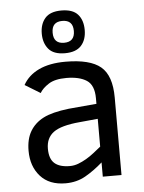

<svg xmlns="http://www.w3.org/2000/svg" viewBox="-54 -801 646 859"><g transform="rotate(-5 268.5 -371.0)"><path d="M374 0V-64Q335 -29.8 295.4 -7.3Q255.9 15.1 206.1 15.1Q132.8 15.1 93 -29.5Q53.2 -74.2 53.2 -144Q53.2 -196.8 74 -231.7Q94.7 -266.6 134 -286.9Q173.3 -307.1 248 -315.9L374 -327.1V-352.1Q374 -411.1 341.1 -432.6Q308.1 -454.1 250 -454.1Q198.2 -454.1 170.2 -436Q142.1 -418 129.9 -397L61 -439Q84.5 -481.4 132.6 -504.2Q180.7 -526.9 252 -526.9Q362.3 -526.9 410.2 -486.8Q458 -446.8 458 -348.1V0ZM374 -259.8 292 -252Q208.5 -244.6 174.3 -219.5Q140.1 -194.3 140.1 -146Q140.1 -100.1 163.1 -80.1Q186 -60.1 231.9 -60.1Q251 -60.1 269.5 -67.1Q288.1 -74.2 306.2 -84.7Q324.2 -95.2 341.1 -108.6Q357.9 -122.1 374 -134.8ZM350.6 -661.1Q350.6 -617.2 327.1 -591.1Q303.7 -564.9 253.9 -564.9Q202.6 -564.9 180.2 -592Q157.7 -619.1 157.7 -661.1Q157.7 -704.1 180.7 -730.5Q203.6 -756.8 253.9 -756.8Q304.7 -756.8 327.6 -731Q350.6 -705.1 350.6 -661.1ZM301.8 -661.1Q301.8 -710 253.9 -710Q206.5 -710 206.5 -661.1Q206.5 -611.8 253.9 -611.8Q301.8 -611.8 301.8 -661.1Z"/></g></svg>

Font: ClearSansRegular
Style: Regular
Weight: 400
Foundry: Intel Corporation
Version: Version 1.00